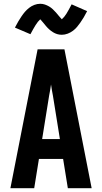

<svg xmlns="http://www.w3.org/2000/svg" viewBox="-20 -996 540 1016"><path d="M35 0 179 -735H321L465 0H339L314 -155H186L161 0ZM297 -260 260 -490Q257 -505 254.5 -519.5Q252 -534 250 -549Q248 -534 245.5 -519.5Q243 -505 240 -490L203 -260ZM307 -812Q294 -812 282.5 -815.5Q271 -819 260.5 -825.5Q250 -832 240.5 -840.5Q231 -849 223.5 -858Q216 -867 207 -878Q198 -889 193 -894Q180 -882 168.5 -863.5Q157 -845 141 -815L59 -850Q68 -868 77 -883Q86 -898 94.5 -910.5Q103 -923 112 -933.5Q121 -944 133.5 -954Q146 -964 161.5 -970Q177 -976 193 -976Q206 -976 217.5 -972Q229 -968 239.5 -962Q250 -956 259.5 -947Q269 -938 276.5 -929.5Q284 -921 292 -911Q300 -901 307 -894Q320 -905 331.5 -923.5Q343 -942 359 -973L441 -937Q432 -919 423 -904Q414 -889 405.5 -877Q397 -865 388 -854Q379 -843 366.5 -833.5Q354 -824 338.5 -818Q323 -812 307 -812Z"/></svg>

Font: Iosevka SS18 Extrabold
Style: Regular
Weight: 800
Monospace: yes
Designer: Belleve Invis
Foundry: Belleve Invis
Version: Version 25.1.1; ttfautohint (v1.8.4)